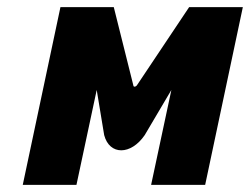

<svg xmlns="http://www.w3.org/2000/svg" viewBox="-20 -520 703 540"><path d="M150 -500 44 0H195L252 -267L273 -140C288 -83 348 -83 387 -140L462 -267L405 0H557L663 -500H512L365 -280C361 -275 355 -275 355 -280L300 -500Z"/></svg>

Font: LT Wave Mono Black
Style: Italic
Weight: 900
Designer: Daniel Lyons
Version: Version 2.5 (Glyphs App)